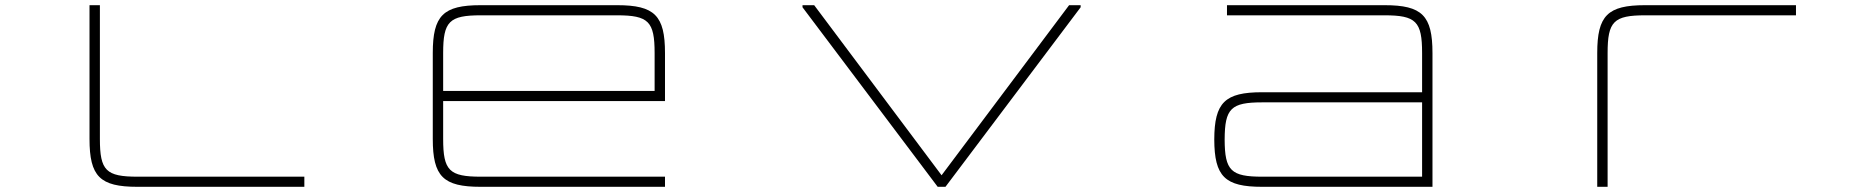

<svg xmlns="http://www.w3.org/2000/svg" viewBox="-20 -720 7172 740"><path d="M325 -700V-184.5C325 -40 365 0 509.5 0H1153V-39H510.5C388.5 -39 365 -62.5 365 -184.5V-700Z M2358.5 -700H1832.5C1688 -700 1648 -660 1648 -515.5V-184.5C1648 -40 1688 0 1832.5 0H2543V-39H1833.5C1711.5 -39 1688 -62.5 1688 -184.5V-330.5H2543V-515.5C2543 -660 2503 -700 2358.5 -700ZM1688 -369.5V-515.5C1688 -637.5 1711.5 -661 1833.5 -661H2357.5C2479.5 -661 2503 -637.5 2503 -515.5V-369.5Z M4100.5 -700 3609 -44.5 3118 -700H3073V-692L3594 0H3624L4145 -692V-700Z M4845.5 -325.5H5461V-39H4845.5C4724.5 -39 4700.5 -62 4700 -182C4700.5 -302.5 4724.5 -325.5 4845.5 -325.5ZM4660 -180V-184.5V-182.5C4660.5 -39.5 4701 0 4844.5 0H5501V-515.5C5501 -660 5461 -700 5316.5 -700H4709V-661H5315.5C5437.5 -661 5461 -637.5 5461 -515.5V-364.5H4844.5C4701 -364.5 4660.5 -325 4660 -182.5Z M6136 -515.5V0H6176V-515.5C6176 -637.5 6199.5 -661 6321.5 -661H6902V-700H6320.5C6176 -700 6136 -660 6136 -515.5Z"/></svg>

Font: Melete UltraLight
Style: Regular
Weight: 200
Width: 6
Designer: Sora Sagano
Foundry: DOT COLON
Version: Version 0.200;FEAKit 1.0